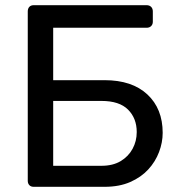

<svg xmlns="http://www.w3.org/2000/svg" viewBox="-20 -720 680 740"><path d="M110 0Q99 0 93 -6.5Q87 -13 87 -23V-676Q87 -687 93 -693.5Q99 -700 110 -700H545Q556 -700 562.5 -693.5Q569 -687 569 -676V-636Q569 -626 562.5 -619.5Q556 -613 545 -613H185V-411H383Q489 -411 548 -356Q607 -301 607 -208Q607 -171 593 -134Q579 -97 551.5 -67Q524 -37 482 -18.5Q440 0 383 0ZM185 -81H371Q415 -81 445 -99Q475 -117 491 -146.5Q507 -176 507 -211Q507 -264 473.5 -297.5Q440 -331 371 -331H185Z"/></svg>

Font: DVN-Rubik
Style: Regular
Weight: 400
Designer: Hubert and Fischer
Foundry: Hubert & Fischer
Version: Version 2.102